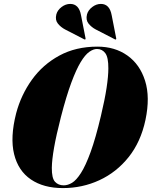

<svg xmlns="http://www.w3.org/2000/svg" viewBox="-20 -950 774 980"><path d="M477.5 -712Q566 -712 630 -666.8Q694 -621.5 720.5 -537.8Q747 -454 722.5 -338Q698.5 -225.5 636.5 -148Q574.5 -70.5 487.2 -30.2Q400 10 301 10Q202.5 10 137.8 -34Q73 -78 52 -163.2Q31 -248.5 62.5 -372Q87.5 -466 143 -543.2Q198.5 -620.5 282.8 -666.2Q367 -712 477.5 -712ZM305.5 -4Q326 -4 347.8 -17Q369.5 -30 393.2 -67Q417 -104 442.5 -174Q468 -244 495 -358Q515 -442 524 -501.5Q533 -561 533 -600.5Q533.5 -657 517.5 -678.5Q501.5 -700 475 -700Q456.5 -700 435.5 -685.2Q414.5 -670.5 391.8 -633Q369 -595.5 343.8 -527.5Q318.5 -459.5 291 -353Q267 -259.5 256 -196.5Q245 -133.5 244.5 -93.5Q244 -40.5 260.8 -22.2Q277.5 -4 305.5 -4ZM393.5 -872.5 416.5 -755Q417.5 -750.5 415.5 -749Q414 -747.5 410.5 -749L312.5 -799.5Q290.5 -811 275.5 -829.5Q260.5 -848 267.5 -876.5Q273.5 -898.5 294.2 -914.2Q315 -930 338.5 -930Q383 -930 393.5 -872.5ZM550 -872.5 573 -755Q574 -750.5 572 -749Q570.5 -747.5 567 -749L469 -799.5Q447 -811 432 -829.5Q417 -848 424 -876.5Q430 -898.5 450.8 -914.2Q471.5 -930 495 -930Q539.5 -930 550 -872.5Z"/></svg>

Font: Fraunces 144pt S000 Black
Style: Italic
Weight: 900
Italic angle: -16°
Version: Version 1.000; ttfautohint (v1.8.3)